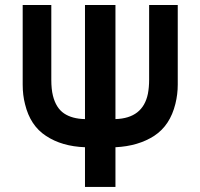

<svg xmlns="http://www.w3.org/2000/svg" viewBox="-20 -740 793 760"><path d="M316.4 0V-157.2Q224.6 -160.6 162.1 -202.1Q99.6 -242.7 79.1 -327.6Q69.8 -363.3 69.8 -404.8V-720.2H183.1V-424.3Q183.1 -386.7 189.5 -361.3Q201.7 -312.5 233.6 -291Q265.6 -269.5 316.4 -268.6V-720.2H437V-268.6Q545.4 -272 565.4 -368.7Q570.3 -394.5 570.3 -424.3V-720.2H683.6V-404.8Q683.6 -366.7 674.3 -329.1Q653.3 -243.7 590.8 -202.6Q527.8 -161.6 437 -157.2V0Z"/></svg>

Font: Vela Sans Bd
Style: Bold
Weight: 700
Designer: Principal design: Mikhail Sharanda - project Manrope.
Design modification: Ravid Balaliev
Foundry: Mikhail Sharanda
Version: Version 1.001